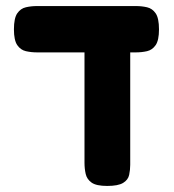

<svg xmlns="http://www.w3.org/2000/svg" viewBox="-20 -605 573 634"><path d="M103 -432Q83 -432 65.5 -436Q48 -440 37 -456Q26 -472 26 -508Q26 -545 37 -561Q48 -577 65.5 -581Q83 -585 102 -585H429Q448 -585 465.5 -581Q483 -577 494 -561Q505 -545 505 -508Q505 -472 494 -456Q483 -440 465.5 -436Q448 -432 428 -432ZM334 9Q298 9 282.5 -2Q267 -13 263 -30.5Q259 -48 259 -68V-463L410 -456V-61Q410 -44 406.5 -27.5Q403 -11 386.5 -1Q370 9 334 9Z"/></svg>

Font: Fredoka SemiCondensed SemiBold
Style: Regular
Weight: 600
Width: 4
Designer: Ben Nathan
Foundry: Milena B. Brandão, Ben Nathan
Version: Version 2.001